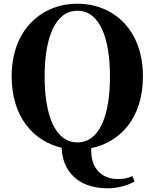

<svg xmlns="http://www.w3.org/2000/svg" viewBox="-20 -787 835 1037"><path d="M398 -18C276 -18 221 -168 221 -374C221 -578 276 -729 398 -729C520 -729 574 -578 574 -374C574 -168 520 -18 398 -18ZM560 230C614 230 667 216 707 193L695 164C667 177 645 180 616 180C525 180 467 116 473 13C629 -19 752 -149 752 -374C752 -633 586 -767 398 -767C210 -767 43 -632 43 -374C43 -153 163 -24 313 11C316 129 395 230 560 230Z"/></svg>

Font: Noto Serif CJK HK Black
Style: Regular
Weight: 900
Designer: Ryoko NISHIZUKA 西塚涼子 (kana & ideographs); Frank Grießhammer (Latin, Greek & Cyrillic); Wenlong ZHANG 张文龙 (bopomofo); San
Foundry: Adobe
Version: Version 2.001;hotconv 1.1.0;makeotfexe 2.6.0